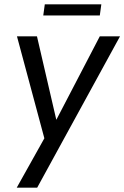

<svg xmlns="http://www.w3.org/2000/svg" viewBox="-20 -660 572 883"><path d="M57 203H151L532 -493H439L239 -109L150 -493H58L184 -24ZM179 -589H439L446 -640H186Z"/></svg>

Font: HK Grotesk
Style: Italic
Weight: 400
Italic angle: -16°
Designer: Alfredo Marco Pradil
Foundry: Hanken Design Co.
Version: Version 3.001;FEAKit 1.0